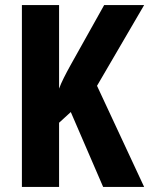

<svg xmlns="http://www.w3.org/2000/svg" viewBox="-20 -734 586 754"><path d="M546 0H385L258 -294L212 -252V0H66V-714H212V-386Q219 -405 230.5 -428Q242 -451 257 -478L389 -714H546L361 -397Z"/></svg>

Font: Noto Sans Display Condensed
Style: Bold
Weight: 700
Width: 3
Designer: Monotype Design Team
Foundry: Monotype Imaging Inc.
Version: Version 2.003